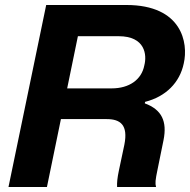

<svg xmlns="http://www.w3.org/2000/svg" viewBox="-20 -749 761 769"><path d="M292 -604H455C562 -604 569 -529 558 -487C547 -430 498 -395 427 -395H249ZM168 0 224 -272H407C462 -272 494 -249 478 -169L456 -65C450 -37 448 -16 449 0H605C601 -15 602 -27 611 -70L635 -188C650 -263 628 -310 560 -335L561 -341C644 -362 700 -418 716 -495C735 -577 709 -729 486 -729H165L14 0Z"/></svg>

Font: Mona Sans
Style: Bold Italic
Weight: 700
Italic angle: -11.7°
Designer: Deni Anggara
Foundry: GitHub
Version: Version 2.000;Glyphs 3.2.3 (3260)